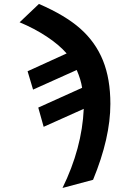

<svg xmlns="http://www.w3.org/2000/svg" viewBox="-20 -748 650 975"><path d="M297.4 206.5Q396.5 3.9 405.3 -195.3L201.7 -104L174.3 -201.7L397 -302.2Q390.6 -344.2 369.6 -392.6L147.9 -293L120.1 -386.2L318.4 -476.6Q279.8 -521 216.8 -562.5Q153.8 -604 79.6 -634.8L177.7 -728Q311.5 -670.4 388.4 -602.1Q465.3 -533.7 502.9 -440.7Q540.5 -347.7 540.5 -220.2Q540.5 -47.9 452.6 165Z"/></svg>

Font: Liberation Sans
Style: Bold Italic
Weight: 700
Italic angle: -12°
Designer: Steve Matteson
Foundry: Ascender Corporation
Version: Version 2.1.5